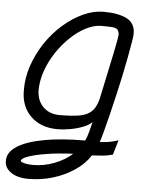

<svg xmlns="http://www.w3.org/2000/svg" viewBox="-57 -678 714 930"><g transform="rotate(5 300.0 -213.0)"><path d="M115 206Q63 206 31 184Q-1 162 0 127Q0 86 45.5 57Q91 28 175 12.5Q259 -3 374 -3Q383 -21 390 -47.5Q397 -74 402 -95Q387 -80 359 -69Q331 -58 298 -52Q265 -46 235 -46Q155 -46 106 -93Q57 -140 57 -218Q56 -280 76.5 -340Q97 -400 132.5 -453Q168 -506 214 -546Q260 -586 310 -609Q360 -632 409 -632Q482 -632 523 -610.5Q564 -589 563 -536Q563 -527 558 -497Q553 -467 545 -424Q537 -381 526.5 -331Q516 -281 504 -230.5Q492 -180 481 -134.5Q470 -89 460.5 -54Q451 -19 445 -2Q468 -3 487 -6Q506 -9 535 -18L514 53Q492 60 464.5 62.5Q437 65 413 66Q386 108 339.5 139.5Q293 171 235.5 188.5Q178 206 115 206ZM132 137Q185 137 236 117.5Q287 98 322 66Q251 69 195 78Q139 87 106 98.5Q73 110 72 122Q72 127 89.5 132Q107 137 132 137ZM240 -115Q301 -115 339 -122Q377 -129 398.5 -152Q420 -175 429 -221Q459 -362 474.5 -436.5Q490 -511 491 -527Q490 -545 482.5 -552.5Q475 -560 456.5 -561.5Q438 -563 404 -563Q369 -563 330.5 -543.5Q292 -524 256 -490Q220 -456 191 -412.5Q162 -369 145 -320.5Q128 -272 128 -224Q130 -174 160.5 -144.5Q191 -115 240 -115Z"/></g></svg>

Font: Victor Mono
Style: Italic
Weight: 400
Italic angle: -12°
Monospace: yes
Designer: Rune Bjørnerås
Version: Version 1.561;gftools[0.9.30]